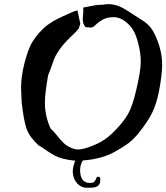

<svg xmlns="http://www.w3.org/2000/svg" viewBox="-20 -761 798 921"><path d="M329.1 60.5Q329.1 54.7 330.1 47.4Q331.1 40 333 33.2Q335 26.4 336.9 20.5Q338.9 14.6 340.8 9.8Q313.5 7.8 281.2 0Q258.8 -5.9 240.7 -15.6Q222.7 -25.4 201.2 -40.5Q179.7 -55.7 164.1 -64.5Q121.1 -104.5 107.4 -143.6Q93.8 -182.6 84 -269.5Q84 -277.3 82.5 -302.2Q81.1 -327.1 81.1 -339.8Q81.1 -392.6 95.7 -451.2Q109.4 -504.9 123 -536.1Q136.7 -567.4 166 -601.6Q176.8 -613.3 187 -623.5Q197.3 -633.8 210 -642.6Q222.7 -651.4 231 -656.7Q239.3 -662.1 255.4 -669.9Q271.5 -677.7 278.3 -681.2Q285.2 -684.6 305.7 -693.8Q326.2 -703.1 334 -706.1Q336.9 -707 339.8 -708Q342.8 -709 345.7 -709.5Q348.6 -710 351.6 -710.9Q365.2 -650.4 365.2 -647.5Q365.2 -646.5 357.4 -623Q344.7 -608.4 323.2 -587.9Q301.8 -567.4 286.6 -550.3Q271.5 -533.2 257.8 -511.7Q246.1 -494.1 239.3 -476.6Q232.4 -459 225.1 -437.5Q217.8 -416 210.9 -400.4Q195.3 -311.5 195.3 -268.6Q195.3 -204.1 222.7 -144.5Q237.3 -131.8 253.9 -110.4Q270.5 -88.9 286.1 -74.2Q301.8 -59.6 324.2 -50.8Q340.8 -43.9 356.4 -43.9Q369.1 -43.9 392.6 -50.8Q446.3 -67.4 481.9 -91.8Q517.6 -116.2 556.6 -162.1Q588.9 -199.2 604 -233.9Q619.1 -268.6 632.8 -326.2Q655.3 -419.9 655.3 -464.8Q655.3 -506.8 642.6 -554.7Q632.8 -592.8 619.1 -616.2Q605.5 -639.6 578.1 -660.2Q552.7 -678.7 525.4 -678.7Q513.7 -678.7 507.8 -677.7Q486.3 -674.8 470.2 -665.5Q454.1 -656.2 442.4 -645Q430.7 -633.8 425.8 -630.9Q416 -628.9 414.1 -628.9Q410.2 -628.9 402.8 -629.9Q395.5 -630.9 390.6 -630.9Q377 -644.5 377 -668.9Q377 -675.8 378.4 -689.9Q379.9 -704.1 379.9 -711.9Q379.9 -720.7 378.9 -724.6Q386.7 -725.6 416 -731.9Q445.3 -738.3 463.9 -738.3H472.7Q488.3 -741.2 501 -741.2Q510.7 -741.2 521 -739.3Q531.2 -737.3 537.6 -735.8Q543.9 -734.4 554.7 -729.5Q565.4 -724.6 568.8 -722.7Q572.3 -720.7 585.4 -712.9Q598.6 -705.1 601.6 -703.1Q613.3 -694.3 644 -675.8Q674.8 -657.2 690.9 -641.6Q707 -626 719.7 -601.6Q757.8 -525.4 757.8 -450.2Q757.8 -404.3 743.2 -326.2Q731.4 -264.6 710.9 -222.2Q690.4 -179.7 648.4 -127Q623 -94.7 598.1 -75.7Q573.2 -56.6 531.2 -33.2Q468.8 2 377 8.8Q364.3 30.3 364.3 54.7Q364.3 112.3 405.3 116.2Q420.9 117.2 427.7 114.3Q436.5 108.4 442.4 92.8Q445.3 85 453.6 87.4Q461.9 89.8 460.9 97.7Q460.9 100.6 460.9 104Q460.9 107.4 460.4 108.9Q460 110.4 460 112.3Q460 114.3 459.5 115.2Q459 116.2 459 117.2Q459 118.2 458 119.6Q457 121.1 457 121.6Q457 122.1 455.1 125Q452.1 128.9 447.8 131.8Q443.4 134.8 439.5 136.2Q435.5 137.7 429.7 138.2Q423.8 138.7 419.4 139.2Q415 139.6 407.2 139.6Q385.7 139.6 382.8 138.7Q358.4 131.8 343.8 110.4Q329.1 88.9 329.1 60.5Z"/></svg>

Font: Essays1743
Style: Italic
Weight: 500
Italic angle: -10°
Designer: Based on the typeface in a 1743 English translation of the essays of Montaigne.  PostScript/TrueType font designed by Jo
Version: Version 002.100